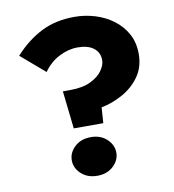

<svg xmlns="http://www.w3.org/2000/svg" viewBox="-83 -796 814 896"><g transform="rotate(-10 323.5 -347.5)"><path d="M422 -500Q422 -537 395 -558Q368 -579 319 -579Q275 -579 231 -556.5Q187 -534 157 -491L44 -588Q103 -653 171.5 -687.5Q240 -722 329 -722Q379 -722 426.5 -707.5Q474 -693 512 -664.5Q550 -636 572.5 -595Q595 -554 595 -500Q595 -438 563.5 -393.5Q532 -349 482.5 -321.5Q433 -294 381 -284L376 -210H236L216 -389H250Q310 -389 348 -407.5Q386 -426 404 -452Q422 -478 422 -500ZM201 -64Q201 -101 230.5 -128.5Q260 -156 307 -156Q353 -156 382.5 -128.5Q412 -101 412 -64Q412 -28 382.5 -0.5Q353 27 307 27Q260 27 230.5 -0.5Q201 -28 201 -64Z"/></g></svg>

Font: Jost* Heavy
Style: Regular
Weight: 800
Version: Version 3.7